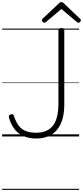

<svg xmlns="http://www.w3.org/2000/svg" viewBox="-20 -1278 777 1798"><path d="M321 19Q253 19 201.5 -3Q150 -25 116 -69Q82 -113 64 -177Q61 -190 65 -197Q69 -204 81 -206Q93 -211 100 -207.5Q107 -204 111 -190Q129 -136 155 -101.5Q181 -67 221 -51Q261 -35 321 -35Q361 -35 394 -45.5Q427 -56 452 -77Q477 -98 493.5 -129.5Q510 -161 518.5 -203.5Q527 -246 527 -300V-995Q527 -1006 534 -1010.5Q541 -1015 555 -1015Q570 -1015 576 -1010.5Q582 -1006 582 -995V-302Q582 -238 571 -187Q560 -136 538 -97.5Q516 -59 484 -33Q452 -7 411 6Q370 19 321 19ZM395 -1065Q388 -1065 380.5 -1072.5Q373 -1080 373 -1088Q373 -1091 373.5 -1094.5Q374 -1098 378 -1102L530 -1245Q535 -1251 540.5 -1254.5Q546 -1258 555 -1258Q564 -1258 569 -1254.5Q574 -1251 580 -1245L732 -1100Q736 -1097 736.5 -1094Q737 -1091 737 -1088Q737 -1080 730 -1072.5Q723 -1065 715 -1065Q710 -1065 706.5 -1067Q703 -1069 698 -1073L555 -1194L412 -1073Q408 -1069 404 -1067Q400 -1065 395 -1065ZM0 490H721V500H0ZM0 -20H721V0H0ZM0 -505H721V-500H0ZM0 -1010H721V-1000H0Z"/></svg>

Font: Playwrite ES Deco Guides
Style: Regular
Weight: 400
Designer: Veronika Burian, José Scaglione
Foundry: TypeTogether
Version: Version 1.003